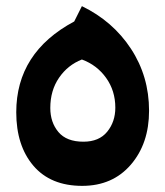

<svg xmlns="http://www.w3.org/2000/svg" viewBox="-20 -588 539 626"><path d="M248 18Q145 18 89 -47.5Q33 -113 33 -222Q33 -417 222 -518L247 -568Q348 -519 407 -429Q466 -339 466 -227Q466 -120 406.5 -51Q347 18 248 18ZM252 -126Q303 -126 329.5 -158.5Q356 -191 356 -237Q356 -292 326 -334Q296 -376 247 -394Q201 -376 172.5 -334.5Q144 -293 144 -236Q144 -189 170.5 -157.5Q197 -126 252 -126Z"/></svg>

Font: FiraGO
Style: Bold
Weight: 700
Designer: bBox Type
Foundry: bBox Type GmbH
Version: Version 1.001;PS 001.001;hotconv 1.0.88;makeotf.lib2.5.64775